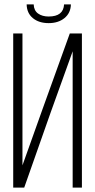

<svg xmlns="http://www.w3.org/2000/svg" viewBox="-20 -852 432 872"><path d="M271 -832H302Q301 -793 273 -770Q245 -747 201 -747Q157 -747 129.5 -769.5Q102 -792 101 -832H133Q134 -804 153 -790.5Q172 -777 201 -777Q268 -777 271 -832ZM310 -619 210 -341 90 0H40V-700H82V-101L173 -356L297 -700H352V0H310Z"/></svg>

Font: Bebas Neue Book
Style: Regular
Weight: 400
Designer: Ryoichi Tsunekawa
Foundry: Ryoichi Tsunekawa
Version: Version 001.003